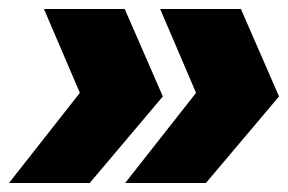

<svg xmlns="http://www.w3.org/2000/svg" viewBox="-61 -486 642 428"><path d="M-41 -78 117 -279 37 -466H217L302 -271L139 -78ZM218 -78 376 -279 296 -466H476L561 -271L398 -78Z"/></svg>

Font: Gontserrat Black
Style: Italic
Weight: 900
Italic angle: -11.3°
Designer: Julieta Ulanovsky
Foundry: Julieta Ulanovsky
Version: Version 6.001